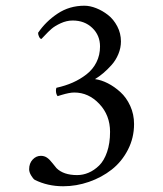

<svg xmlns="http://www.w3.org/2000/svg" viewBox="-20 -647 572 672"><path d="M275.4 -627Q294.9 -627 316.7 -618.4Q338.4 -609.9 357.9 -594.7Q377.4 -579.6 390.4 -554.9Q403.3 -530.3 403.3 -502Q403.3 -479.5 394.3 -457.8Q385.3 -436 370.4 -419.4Q355.5 -402.8 341.3 -390.9Q327.1 -378.9 312.5 -370.1Q334.5 -367.2 357.4 -355.5Q380.4 -343.8 401.4 -324.7Q422.4 -305.7 435.8 -276.4Q449.2 -247.1 449.2 -212.9Q449.2 -164.6 427.7 -122.8Q406.2 -81.1 371.1 -53.5Q335.9 -25.9 291.5 -10.5Q247.1 4.9 201.2 4.9Q146.5 4.9 101.6 -17.6Q95.7 -21.5 88.9 -33Q82 -44.4 82 -54.7Q82 -75.2 94.2 -88.4Q106.4 -101.6 123 -101.6Q135.3 -101.6 144.5 -95.2Q153.8 -88.9 164.1 -75.4Q174.3 -62 177.7 -58.6Q202.1 -34.2 250 -34.2Q270.5 -34.2 290 -42.5Q309.6 -50.8 326.9 -67.6Q344.2 -84.5 354.7 -115Q365.2 -145.5 365.2 -185.5Q365.2 -243.7 327.6 -283.4Q290 -323.2 240.2 -323.2Q231 -323.2 220 -321Q209 -318.8 196 -314.9Q183.1 -311 181.6 -310.5Q175.8 -317.9 175.8 -330.1Q175.8 -336.9 177.7 -339.8Q209 -346.7 234.9 -358.2Q260.7 -369.6 283 -387Q305.2 -404.3 317.6 -429.2Q330.1 -454.1 330.1 -484.4Q330.1 -523.4 303 -549.3Q275.9 -575.2 234.4 -575.2Q213.4 -575.2 192.6 -565.7Q171.9 -556.2 160.2 -545.9Q148.4 -535.6 137.2 -523.4Q126 -511.2 125 -510.7Q120.6 -510.7 116.9 -518.1Q113.3 -525.4 113.3 -532.2Q140.1 -571.8 181.6 -599.4Q223.1 -627 275.4 -627Z"/></svg>

Font: Amiri
Style: Slanted
Weight: 400
Italic angle: 9°
Designer: Khaled Hosny
Version: Version 000.107